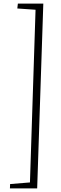

<svg xmlns="http://www.w3.org/2000/svg" viewBox="-20 -832 336 1064"><path d="M177 -778 76 -785 79 -812H220L186 212H35L36 188L146 179Z"/></svg>

Font: Literata 18pt ExtraLight
Style: Italic
Weight: 250
Italic angle: -2°
Designer: Latin by Veronika Burian and Jose Scaglione. Greek by Irene Vlachou. Cyrillic by Vera Evstafieva
Foundry: TypeTogether
Version: Version 3.103;gftools[0.9.29]